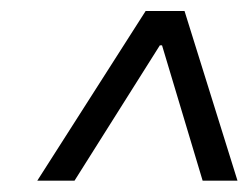

<svg xmlns="http://www.w3.org/2000/svg" viewBox="-20 -724 455 347"><path d="M266.1 -673.3H287.6L282.7 -642.1H261.2ZM47.4 -397.5 243.2 -704.1H313.5L409.2 -397.5H346.2L268.6 -656.2H277.8L114.7 -397.5Z"/></svg>

Font: Inter Tight Light
Style: Italic
Weight: 300
Italic angle: -9.39999°
Designer: Rasmus Andersson
Foundry: rsms
Version: Version 3.004